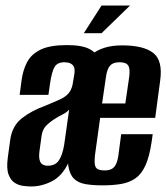

<svg xmlns="http://www.w3.org/2000/svg" viewBox="-20 -668 601 694"><path d="M93 6Q81 6 64.5 4Q48 2 33.5 -7Q19 -16 11 -37Q3 -58 8 -97L17 -163Q24 -213 59 -240.5Q94 -268 144 -286Q178 -300 198.5 -309.5Q219 -319 230 -333.5Q241 -348 244 -372L249 -402Q251 -418 247 -426.5Q243 -435 234 -439Q225 -443 213 -443Q187 -443 177 -425.5Q167 -408 161 -367L155 -325H51L58 -378Q63 -415 78 -443.5Q93 -472 126.5 -488.5Q160 -505 222 -505Q276 -505 303 -491Q330 -477 338 -452Q346 -427 340 -391L288 -18L228 -81Q205 -32 168 -13Q131 6 93 6ZM153 -69Q180 -69 193 -88.5Q206 -108 212 -145L230 -272Q222 -262 206.5 -254.5Q191 -247 176 -237Q156 -224 144.5 -211Q133 -198 130 -175L123 -124Q120 -103 123 -90.5Q126 -78 134 -73.5Q142 -69 153 -69ZM350 2Q315 2 289 -2.5Q263 -7 247.5 -22Q232 -37 227 -68Q222 -99 229 -152L261 -377Q269 -435 309.5 -469.5Q350 -504 421 -504Q499 -504 534 -476.5Q569 -449 559 -377L541 -242H342L323 -105Q321 -84 323 -72.5Q325 -61 333.5 -56.5Q342 -52 358 -52Q373 -52 383 -57Q393 -62 399 -74Q405 -86 408 -107L418 -183H532L528 -155Q520 -101 505.5 -69.5Q491 -38 469 -23Q447 -8 417.5 -3Q388 2 350 2ZM349 -294H433L447 -390Q451 -419 443.5 -431Q436 -443 412 -443Q389 -443 378 -431Q367 -419 363 -390ZM283 -548 347 -648H450L347 -548Z"/></svg>

Font: Alumni Sans
Style: Bold Italic
Weight: 700
Italic angle: -8°
Designer: Robert E. Leuschke
Foundry: Robert E. Leuschke
Version: Version 1.016